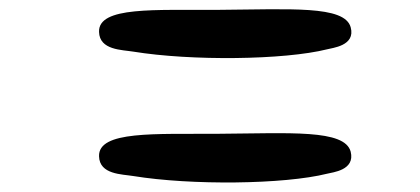

<svg xmlns="http://www.w3.org/2000/svg" viewBox="-20 -606 894 409"><path d="M677 -236C688 -239 737 -243 727 -283C714 -331 598 -322 444 -321C311 -320 189 -328 191 -273C192 -234 240 -235 264 -231C387 -211 585 -213 677 -236ZM677 -501C687 -504 738 -508 727 -548C714 -595 598 -586 444 -585C311 -584 189 -593 191 -538C192 -499 240 -500 264 -496C387 -476 585 -478 677 -501Z"/></svg>

Font: Venom Sans
Style: Bd
Weight: 700
Version: Version 1.001